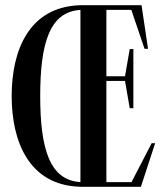

<svg xmlns="http://www.w3.org/2000/svg" viewBox="-20 -720 638 740"><path d="M486.8 -18H390V-408H461.8L480 -303H494V-531H480L461.8 -426H390V-682H486.1L537 -532H550.5L525.5 -700H290V-699.9C89.9 -694.4 25 -523.1 25 -350C25 -176.9 89.9 -5.6 290 -0.1V0H523L578 -168H564.5ZM135 -350C135 -552.4 171 -675.3 290 -681.7V-18.3C171 -24.7 135 -147.6 135 -350Z"/></svg>

Font: Picaflor 24 pt
Style: Regular
Weight: 400
Designer: Ariel Martín Pérez
Foundry: Tunera Type Foundry
Version: Version 1.000;hotconv 1.0.109;makeotfexe 2.5.65596